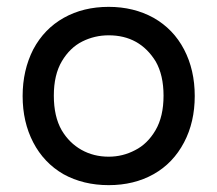

<svg xmlns="http://www.w3.org/2000/svg" viewBox="-20 -558 634 560"><path d="M297 -18Q223 -18 165 -50Q108 -83 77 -142.5Q46 -202 46 -278Q46 -353 77 -414Q109 -474 166 -506Q223 -538 297 -538Q370 -538 428 -506Q486 -473 517 -413.5Q548 -354 548 -278Q548 -202 517 -143Q485 -82 428 -50Q371 -18 297 -18ZM297 -101Q338 -101 374 -120Q410 -138 433.5 -178Q457 -218 457 -279Q457 -339 434 -379Q387 -455 297 -455Q256 -455 220 -437Q184 -419 160.5 -379.5Q137 -340 137 -279Q137 -218 160 -178Q182 -141 217.5 -121Q253 -101 297 -101Z"/></svg>

Font: Huninn
Style: Regular
Weight: 400
Designer: justfont
Foundry: justfont
Version: Version 1.003